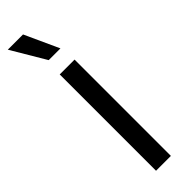

<svg xmlns="http://www.w3.org/2000/svg" viewBox="-254 -737 740 740"><g transform="rotate(-45 116.5 -367.0)"><path d="M76 0V-525H157V0ZM85 -594 2 -734H85L149 -594Z"/></g></svg>

Font: Mona Sans ExtraLight
Style: Regular
Weight: 400
Version: Version 2.000